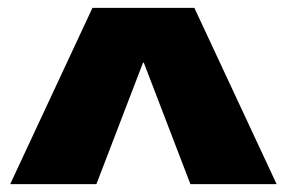

<svg xmlns="http://www.w3.org/2000/svg" viewBox="-20 -750 732 490"><path d="M6 -280 216 -730H476L686 -280H466L347 -590H345L226 -280Z"/></svg>

Font: M PLUS 1 Black
Style: Regular
Weight: 900
Designer: Coji Morishita
Foundry: UNDERFOREST DESIGN
Version: Version 1.001